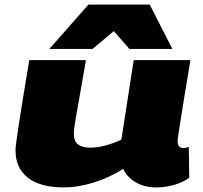

<svg xmlns="http://www.w3.org/2000/svg" viewBox="-20 -810 890 840"><path d="M260 10Q156 10 102 -32.5Q48 -75 48 -151Q48 -157 48.5 -165.5Q49 -174 52 -194.5Q55 -215 61 -256.5Q67 -298 78.5 -368Q90 -438 108 -547H356Q338 -444 327.5 -384Q317 -324 311.5 -293Q306 -262 304.5 -248.5Q303 -235 303 -225Q303 -192 321.5 -178Q340 -164 374 -164Q408 -164 445 -174.5Q482 -185 511 -199L565 -547H813Q796 -446 785.5 -380.5Q775 -315 769 -277.5Q763 -240 760.5 -222.5Q758 -205 757.5 -199.5Q757 -194 757 -193Q757 -176 764.5 -169Q772 -162 782 -162Q785 -162 790.5 -163Q796 -164 806 -167L808 -32Q778 -11 739.5 -0.5Q701 10 664 10Q611 10 573 -13Q535 -36 519 -71Q457 -32 388.5 -11Q320 10 260 10ZM196 -596 367 -790H635L734 -596H546L478 -674L385 -596Z"/></svg>

Font: Georama ExtraExtended ExtraBold
Style: Italic
Weight: 800
Width: 8
Italic angle: -9°
Designer: Jean-Baptiste Levee
Foundry: Production Type
Version: Version 1.000